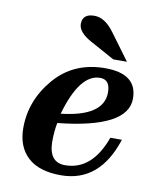

<svg xmlns="http://www.w3.org/2000/svg" viewBox="-83 -789 716 865"><g transform="rotate(10 275.5 -357.0)"><path d="M253.9 9.8Q153.3 9.8 102.1 -38.1Q50.8 -85.9 50.8 -171.4Q50.8 -297.4 137.7 -398.7Q224.6 -500 368.7 -500Q514.6 -500 514.6 -386.2Q514.6 -252 197.8 -219.2Q189.9 -181.2 189.9 -130.4Q191.9 -38.1 264.6 -38.1Q388.2 -38.1 444.8 -195.3H497.6Q431.2 9.8 253.9 9.8ZM205.6 -263.2Q398.9 -284.7 398.9 -394.5Q398.9 -453.1 353 -453.1Q259.8 -453.1 205.6 -263.2ZM459 -545.4H396.5L288.6 -604.5Q224.6 -638.7 224.6 -677.7Q224.6 -724.1 279.3 -724.1Q328.1 -724.1 371.1 -664.6Z"/></g></svg>

Font: Munson
Style: Bold Italic
Weight: 700
Italic angle: -12°
Designer: Paul James MIller
Foundry: High-Logic / Made with FontCreator
Version: Version 2.10;May 5, 2019;FontCreator 11.5.0.2430 64-bit